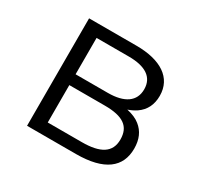

<svg xmlns="http://www.w3.org/2000/svg" viewBox="-118 -670 844 814"><g transform="rotate(30 304.0 -263.0)"><path d="M340 0C479 0 543 -52 543 -143C543 -188 528 -221 499 -244C483 -257 462 -266 435 -272C450 -277 464 -284 476 -292C509 -315 525 -348 525 -391C525 -479 452 -526 333 -526H101V0ZM170 -470H328C409 -470 454 -441 454 -382C454 -323 409 -292 328 -292H170ZM170 -239H344C433 -239 473 -211 473 -147C473 -83 426 -56 337 -56H170Z"/></g></svg>

Font: Montserrat Z
Style: Regular
Weight: 400
Designer: Julieta Ulanovsky
Foundry: Julieta Ulanovsky
Version: Version 8.000